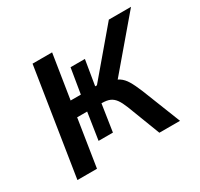

<svg xmlns="http://www.w3.org/2000/svg" viewBox="-112 -628 795 765"><g transform="rotate(-30 285.5 -245.5)"><path d="M41 0 118 -491H208L176 -288H223L242 -403H308L289 -288H297L469 -491H571L367 -251L345 -276Q373 -272 389 -261.5Q405 -251 417 -231Q429 -211 443 -177L513 0H418L360 -151Q350 -176 340 -190Q330 -204 316 -210.5Q302 -217 277 -217H265L279 -231L258 -93H192L211 -217H165L131 0Z"/></g></svg>

Font: Nunito Sans 10pt SemiCondensed Medium
Style: Italic
Weight: 500
Width: 4
Italic angle: -9°
Designer: Vernon Adams
Foundry: Vernon Adams
Version: Version 3.101;gftools[0.9.27]